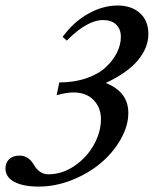

<svg xmlns="http://www.w3.org/2000/svg" viewBox="-20 -671 562 702"><path d="M121.6 11.2Q64.5 11.2 32.2 -6.1Q0 -23.4 0 -55.2Q0 -76.2 13.7 -89.1Q27.3 -102.1 51.8 -102.1Q84 -102.1 103 -69.8Q123.5 -33.7 156.7 -33.7Q207.5 -33.7 252.7 -64.7Q297.9 -95.7 323.5 -142.1Q349.1 -188.5 349.1 -235.4Q349.1 -277.3 322.3 -305.2Q295.4 -333 248.5 -333Q222.7 -333 187 -322.8L196.8 -369.6Q251.5 -369.6 295.9 -385Q340.3 -400.4 366.9 -425.3Q393.6 -450.2 407.7 -478.8Q421.9 -507.3 421.9 -536.1Q421.9 -564.5 404.8 -581.1Q387.7 -597.7 357.4 -597.7Q298.3 -597.7 224.1 -522.5L209 -536.1Q249 -591.3 303 -621.1Q356.9 -650.9 409.7 -650.9Q460.9 -650.9 491.7 -623Q522.5 -595.2 522.5 -546.9Q522.5 -496.1 483.9 -450.2Q445.3 -404.3 366.7 -367.7Q449.2 -335 449.2 -258.3Q449.2 -210.4 421.1 -161.4Q393.1 -112.3 348.1 -74.5Q303.2 -36.6 242.9 -12.7Q182.6 11.2 121.6 11.2Z"/></svg>

Font: Elstob 18pt SemiBold
Style: Italic
Weight: 600
Italic angle: -20°
Designer: Peter S. Baker
Version: Version 1.015